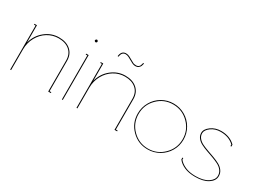

<svg xmlns="http://www.w3.org/2000/svg" viewBox="-43 -1181 2286 1719"><g transform="rotate(30 1100.5 -321.5)"><path d="M308.1 -469.2Q383.8 -469.2 428.5 -429.4Q473.1 -389.6 473.1 -320.8V-8.8H491.2V0H463.9V-320.8Q463.9 -386.2 421.9 -423.1Q379.9 -460 308.1 -460Q247.6 -460 195.3 -428.2Q143.1 -396.5 111.6 -339.6Q80.1 -282.7 80.1 -213.9V0H70.8V-455.1H54.2V-463.9H80.1V-285.2Q101.6 -366.7 165 -418Q228.5 -469.2 308.1 -469.2Z M596.7 -606.9Q596.7 -611.3 601.3 -616.2Q606 -621.1 610.8 -621.1Q615.2 -621.1 619.4 -616.5Q623.5 -611.8 623.5 -606.9Q623.5 -602.5 619.6 -598.4Q615.7 -594.2 610.8 -594.2Q606 -594.2 601.3 -598.1Q596.7 -602.1 596.7 -606.9ZM605.5 -455.1H588.9V-463.9H614.7V0H605.5Z M1079.6 -636.2Q1076.2 -615.7 1064.5 -603.8Q1052.7 -591.8 1043.9 -589.4Q1035.2 -586.9 1026.4 -586.9Q1004.9 -586.9 985.4 -598.1L930.7 -627.9Q914.1 -636.2 898.4 -636.2Q862.8 -636.2 854.5 -594.2L852.5 -584L843.8 -585.9L845.7 -596.2Q855.5 -645 898.4 -645Q918.9 -645 934.6 -636.2L989.7 -606Q1004.4 -596.2 1026.4 -596.2Q1063 -596.2 1070.3 -637.2L1072.8 -647L1081.5 -646ZM993.7 -469.2Q1069.3 -469.2 1114 -429.4Q1158.7 -389.6 1158.7 -320.8V-8.8H1176.8V0H1149.4V-320.8Q1149.4 -386.2 1107.4 -423.1Q1065.4 -460 993.7 -460Q933.1 -460 880.9 -428.2Q828.6 -396.5 797.1 -339.6Q765.6 -282.7 765.6 -213.9V0H756.3V-455.1H739.7V-463.9H765.6V-285.2Q787.1 -366.7 850.6 -418Q914.1 -469.2 993.7 -469.2Z M1492.2 3.9Q1394 3.9 1325.2 -64.9Q1256.3 -133.8 1256.3 -231.9Q1256.3 -296.4 1287.8 -351.1Q1319.3 -405.8 1373.5 -437.5Q1427.7 -469.2 1492.2 -469.2Q1556.6 -469.2 1611.1 -437.5Q1665.5 -405.8 1697.3 -351.1Q1729 -296.4 1729 -231.9Q1729 -167.5 1697.3 -113.3Q1665.5 -59.1 1611.1 -27.6Q1556.6 3.9 1492.2 3.9ZM1331.5 -393.3Q1265.1 -326.7 1265.1 -231.9Q1265.1 -137.2 1331.5 -70.6Q1397.9 -3.9 1492.2 -3.9Q1586.4 -3.9 1653.3 -70.8Q1720.2 -137.7 1720.2 -231.9Q1720.2 -326.2 1653.3 -393.1Q1586.4 -460 1492.2 -460Q1397.9 -460 1331.5 -393.3Z M1809.1 -73.2Q1831.5 -43.9 1875.5 -23.9Q1919.4 -3.9 1983.4 -3.9Q2064.9 -3.9 2111.1 -34.4Q2157.2 -64.9 2157.2 -106.9Q2157.2 -137.2 2139.4 -160.4Q2121.6 -183.6 2093.3 -198Q2064.9 -212.4 2030.5 -224.9Q1996.1 -237.3 1961.7 -249.5Q1927.2 -261.7 1898.9 -276.4Q1870.6 -291 1852.8 -313.7Q1835 -336.4 1835 -366.2Q1835 -404.3 1879.6 -436.8Q1924.3 -469.2 1983.4 -469.2Q2074.2 -469.2 2129.4 -414.1L2130.4 -413.1V-393.1H2121.1V-409.2Q2068.8 -460 1983.4 -460Q1926.3 -460 1885.3 -429.7Q1844.2 -399.4 1844.2 -366.2Q1844.2 -338.4 1862.1 -316.9Q1879.9 -295.4 1908.2 -281.7Q1936.5 -268.1 1970.9 -256.1Q2005.4 -244.1 2039.6 -231.4Q2073.7 -218.8 2102.1 -203.4Q2130.4 -188 2148.2 -163.3Q2166 -138.7 2166 -106.9Q2166 -60.1 2117.2 -28.1Q2068.4 3.9 1983.4 3.9Q1916 3.9 1870.4 -16.6Q1824.7 -37.1 1801.3 -68.8L1800.3 -69.8V-88.9H1809.1Z"/></g></svg>

Font: Rawengulk
Style: Ultralight
Weight: 200
Version: Version 0.92